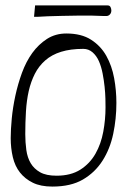

<svg xmlns="http://www.w3.org/2000/svg" viewBox="-20 -687 481 708"><path d="M19.5 -177.7Q19.5 -209 23.4 -250Q27.3 -291 36.6 -334Q45.9 -377 61 -418.5Q76.2 -460 99.1 -491.7Q122.1 -523.4 153.3 -543.5Q184.6 -563.5 224.6 -563.5Q280.3 -563.5 315.9 -540.5Q351.6 -517.6 372.1 -481Q392.6 -444.3 400.9 -398.9Q409.2 -353.5 409.2 -307.6Q409.2 -249 397.5 -193.4Q385.7 -137.7 357.9 -94.2Q330.1 -50.8 285.6 -24.9Q241.2 1 172.9 1Q129.9 1 101.1 -13.2Q72.3 -27.3 53.7 -50.8Q35.2 -74.2 27.3 -107.4Q19.5 -140.6 19.5 -177.7ZM73.2 -192.4Q73.2 -162.1 77.1 -133.8Q81.1 -105.5 93.3 -85Q105.5 -64.5 127.9 -51.8Q150.4 -39.1 188.5 -39.1Q241.2 -39.1 276.4 -61.5Q311.5 -84 332 -120.1Q352.5 -156.2 360.8 -201.2Q369.1 -246.1 369.1 -291Q369.1 -302.7 368.7 -323.2Q368.2 -343.8 365.7 -367.2Q363.3 -390.6 358.4 -416Q353.5 -441.4 344.7 -461.4Q335.9 -481.4 321.3 -494.1Q306.6 -506.8 287.1 -506.8Q240.2 -506.8 205.6 -496.1Q170.9 -485.4 147 -464.4Q123 -443.4 108.4 -414.6Q93.8 -385.7 85.9 -351.1Q78.1 -316.4 75.7 -275.9Q73.2 -235.4 73.2 -192.4ZM109.4 -667H377Q384.8 -667 387.7 -660.6Q390.6 -654.3 390.6 -648.4Q390.6 -639.6 385.3 -633.8Q379.9 -627.9 372.1 -627.9H364.3Q345.7 -628.9 319.8 -629.4Q293.9 -629.9 265.1 -629.4Q236.3 -628.9 208 -628.4Q179.7 -627.9 156.7 -627Q133.8 -626 118.2 -625H105.5Z"/></svg>

Font: The Girl Next Door
Style: Regular
Weight: 400
Designer: Kimberly Geswein
Foundry: Kimberly Geswein
Version: Version 1.002 2010